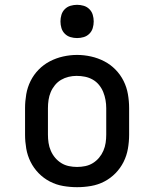

<svg xmlns="http://www.w3.org/2000/svg" viewBox="-20 -769 640 797"><path d="M300 8Q271 8 242 3Q213 -2 187 -15.5Q161 -29 140.5 -50Q120 -71 107 -97Q94 -123 89 -152Q84 -181 84 -210V-320Q84 -349 89 -378Q94 -407 107 -433Q120 -459 140.5 -480Q161 -501 187 -514.5Q213 -528 242 -534.5Q271 -541 300 -541Q329 -541 358 -534.5Q387 -528 413 -514.5Q439 -501 459.5 -480Q480 -459 493 -433Q506 -407 511 -378Q516 -349 516 -320V-210Q516 -181 511 -152Q506 -123 493 -97Q480 -71 459.5 -50Q439 -29 413 -15.5Q387 -2 358 3Q329 8 300 8ZM300 -76Q317 -76 334 -79.5Q351 -83 365.5 -92Q380 -101 391 -114Q402 -127 409 -143Q416 -159 418.5 -176Q421 -193 421 -210V-320Q421 -337 418 -354Q415 -371 408.5 -387Q402 -403 391 -416.5Q380 -430 365 -438.5Q350 -447 333 -450.5Q316 -454 298 -454Q281 -454 264.5 -450Q248 -446 233.5 -437.5Q219 -429 208 -415.5Q197 -402 190.5 -386.5Q184 -371 181.5 -354Q179 -337 179 -320V-210Q179 -193 181.5 -176Q184 -159 191 -143Q198 -127 209 -114Q220 -101 234.5 -92Q249 -83 266 -79.5Q283 -76 300 -76ZM300 -611Q286 -611 272.5 -615Q259 -619 249 -629Q239 -639 235 -652.5Q231 -666 231 -680Q231 -694 235 -707.5Q239 -721 249 -731Q259 -741 272.5 -745Q286 -749 300 -749Q314 -749 327.5 -745Q341 -741 351 -731Q361 -721 365 -707.5Q369 -694 369 -680Q369 -666 365 -652.5Q361 -639 351 -629Q341 -619 327.5 -615Q314 -611 300 -611Z"/></svg>

Font: Iosevka Curly Slab MdEx
Style: Regular
Weight: 500
Width: 7
Monospace: yes
Designer: Belleve Invis
Foundry: Belleve Invis
Version: Version 11.1.0; ttfautohint (v1.8.3)